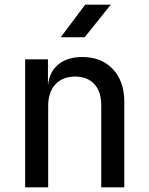

<svg xmlns="http://www.w3.org/2000/svg" viewBox="-20 -805 640 825"><path d="M88 0V-550H186V-445H187Q194 -499 232.5 -529.5Q271 -560 334 -560Q416 -560 465 -508Q514 -456 514 -368V0H415V-352Q415 -412 385 -444Q355 -476 303 -476Q249 -476 218 -442.5Q187 -409 187 -349V0ZM241 -645 346 -785H456L344 -645Z"/></svg>

Font: JetBrains Mono NL Medium
Style: Regular
Weight: 500
Monospace: yes
Designer: Philipp Nurullin, Konstantin Bulenkov
Foundry: JetBrains
Version: Version 2.305; ttfautohint (v1.8.4.7-5d5b)